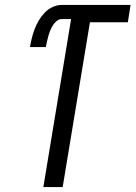

<svg xmlns="http://www.w3.org/2000/svg" viewBox="-20 -755 547 775"><path d="M155 0 267 -678H229Q218 -678 208.5 -670Q199 -662 193 -652Q187 -642 182.5 -631Q178 -620 175 -609Q172 -598 169.5 -587Q167 -576 165 -565H101Q104 -583 108.5 -601.5Q113 -620 120 -638Q127 -656 137 -673Q147 -690 161 -704.5Q175 -719 193 -727Q211 -735 229 -735H507L496 -665H343L233 0Z"/></svg>

Font: Iosevka Term Oblique
Style: Regular
Weight: 400
Italic angle: -9°
Monospace: yes
Designer: Belleve Invis
Foundry: Belleve Invis
Version: Version 31.4.0